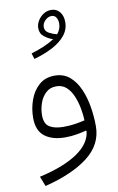

<svg xmlns="http://www.w3.org/2000/svg" viewBox="-105 -785 678 1101"><g transform="rotate(-10 233.5 -234.5)"><path d="M273.9 -728.5Q305.2 -728.5 323.7 -705.6Q342.3 -682.6 342.3 -646Q342.3 -603 314.9 -569.1Q287.6 -535.2 240 -510.3Q192.4 -485.4 131.3 -468.3L121.1 -502.4Q153.3 -511.2 191.2 -527.1Q229 -543 256.8 -561Q231.4 -569.3 207.5 -587.4Q183.6 -605.5 183.6 -638.2Q183.6 -659.7 195.8 -680.4Q208 -701.2 228.5 -714.8Q249 -728.5 273.9 -728.5ZM270 -693.8Q250 -693.8 232.9 -677Q215.8 -660.2 215.8 -638.7Q215.8 -614.7 238.5 -602.5Q261.2 -590.3 284.2 -585Q306.6 -611.8 306.6 -644Q306.6 -664.1 297.6 -679Q288.6 -693.8 270 -693.8ZM354 -8.3 351.1 -12.2Q325.2 -5.4 293.9 0Q262.7 5.4 227.1 5.4Q153.3 5.4 109.4 -28.3Q65.4 -62 65.4 -136.2Q65.4 -190.4 83.3 -240.2Q101.1 -290 137.2 -322Q173.3 -354 228 -354Q280.3 -354 315.4 -324Q350.6 -293.9 371.8 -245.1Q393.1 -196.3 402.3 -139.2Q411.6 -82 411.6 -27.8Q411.6 78.6 320.8 149.2Q230 219.7 67.9 260.3L45.4 202.6Q188 170.4 267.3 116.7Q346.7 63 354 -8.3ZM353 -71.8Q351.6 -106 344.5 -144Q337.4 -182.1 323 -215.8Q308.6 -249.5 285.2 -270.8Q261.7 -292 227.1 -292Q189.9 -292 165.8 -269Q141.6 -246.1 129.9 -211.7Q118.2 -177.2 118.2 -142.1Q118.2 -92.3 147.9 -74Q177.7 -55.7 228.5 -55.7Q264.2 -55.7 295.7 -60.5Q327.1 -65.4 353 -71.8Z"/></g></svg>

Font: Estedad-FD Light
Style: Regular
Weight: 300
Designer: Amin Abedi
Version: Version 7.3